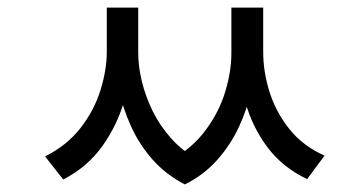

<svg xmlns="http://www.w3.org/2000/svg" viewBox="-20 -626 960 507"><path d="M262 -606H327V-489Q327 -427 308.5 -361.5Q290 -296 250.5 -240.5Q211 -185 147 -152L99 -213Q157 -242 193 -288.5Q229 -335 245.5 -388.5Q262 -442 262 -489ZM283 -606H345V-486Q345 -451 354.5 -411.5Q364 -372 383 -333Q402 -294 432.5 -260Q463 -226 505 -203L468 -139Q418 -165 383 -204.5Q348 -244 326 -292.5Q304 -341 293.5 -390.5Q283 -440 283 -486ZM591 -606H654V-486Q654 -439 643.5 -388.5Q633 -338 610.5 -290Q588 -242 552.5 -202.5Q517 -163 468 -139L430 -203Q486 -233 522 -281Q558 -329 574.5 -383Q591 -437 591 -486ZM610 -606H675V-489Q675 -437 691.5 -384Q708 -331 743.5 -286Q779 -241 837 -215L791 -153Q726 -184 686 -237.5Q646 -291 628 -356.5Q610 -422 610 -489Z"/></svg>

Font: ukorean15
Style: Book
Weight: 400
Designer: Jelle Bosma - Monotype Design Team
Foundry: Monotype Imaging Inc.
Version: Version 2.003